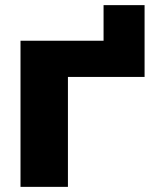

<svg xmlns="http://www.w3.org/2000/svg" viewBox="-20 -729 598 749"><path d="M469 -570 384 -485V-709H544V-429H160L245 -514V0H60V-570Z"/></svg>

Font: Unbounded SemiBold
Style: Regular
Weight: 600
Designer: Luke Prowse, Jean-Baptiste Morizot, Fátima Lázaro, Florian Runge
Foundry: NaN
Version: Version 1.700